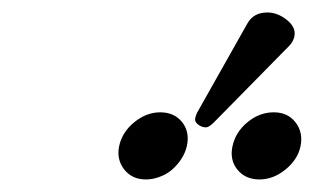

<svg xmlns="http://www.w3.org/2000/svg" viewBox="-20 -806 500 306"><path d="M406.2 -786.1Q422.4 -786.1 437.3 -774.2Q452.1 -762.2 449.2 -748Q447.3 -739.3 440.9 -732.9L320.8 -610.8Q313 -603 308.1 -603Q301.8 -603 295.9 -607.4Q290 -611.8 291 -617.2Q292.5 -623 293.9 -626L374.5 -769Q384.3 -786.1 406.2 -786.1ZM350.6 -573.2Q355.5 -595.7 374.5 -611.3Q393.6 -627 416.5 -627Q438.5 -627 450.9 -611.1Q463.4 -595.2 459 -573.2Q454.6 -551.8 435.1 -535.9Q415.5 -520 393.6 -520Q371.1 -520 358.4 -535.6Q345.7 -551.3 350.6 -573.2ZM169.9 -573.2Q174.8 -595.7 194.1 -611.3Q213.4 -627 235.4 -627Q257.8 -627 270.3 -611.3Q282.7 -595.7 277.8 -573.2Q275.4 -562.5 269 -552.7Q262.7 -543 254.2 -535.6Q245.6 -528.3 234.6 -524.2Q223.6 -520 212.4 -520Q190.4 -520 178 -535.9Q165.5 -551.8 169.9 -573.2Z"/></svg>

Font: Linux Libertine Slanted
Style: Semibold Slanted
Weight: 600
Designer: Philipp H. Poll
Foundry: Philipp H. Poll
Version: Version 5.1.1